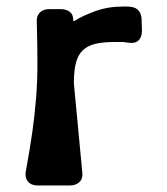

<svg xmlns="http://www.w3.org/2000/svg" viewBox="-20 -570 514 590"><path d="M372 -439Q363 -441 354 -441Q345 -441 333 -441Q298 -441 274 -435.5Q250 -430 235 -416Q220 -402 213.5 -377.5Q207 -353 207 -314L233 -39Q235 -21 224 -10.5Q213 0 194 0H96Q76 0 66 -12Q56 -24 59 -42Q72 -112 79.5 -165.5Q87 -219 91 -270Q95 -321 95 -376Q95 -431 93 -504Q92 -521 102.5 -531.5Q113 -542 132 -542H166Q183 -542 194 -534Q205 -526 205 -509Q205 -502 211 -507Q235 -522 273.5 -536Q312 -550 360 -550Q366 -550 370.5 -550Q375 -550 382 -549Q399 -547 407 -536Q415 -525 415 -511Q415 -499 416 -485Q417 -471 414 -460Q411 -449 401.5 -442.5Q392 -436 372 -439Z"/></svg>

Font: OpenDyslexic3
Style: Bold
Weight: 700
Designer: Abelardo Gonzalez
Version: Version 1.000;PS 001.001;hotconv 1.0.56